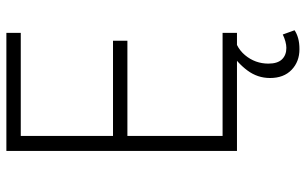

<svg xmlns="http://www.w3.org/2000/svg" viewBox="-194 -550 936 587"><g transform="rotate(-90 273.5 -257.0)"><path d="M105 0V-705H466V-661H151V-379H442V-335H151V-44H466V0ZM416 191Q378 191 353 167Q328 143 328 101Q328 63 351 32Q374 1 411 -23L429 0Q411 9 398 24.5Q385 40 378.5 58Q372 76 372 96Q372 124 385 137.5Q398 151 420 151Q429 151 440 148Q451 145 461 140L474 176Q464 183 449.5 187Q435 191 416 191Z"/></g></svg>

Font: Nunito Sans 7pt Condensed ExtraLight
Style: Regular
Weight: 250
Width: 3
Designer: Vernon Adams
Foundry: Vernon Adams
Version: Version 3.101;gftools[0.9.27]